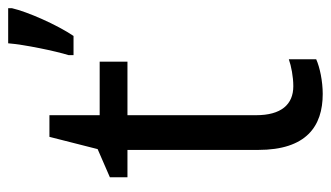

<svg xmlns="http://www.w3.org/2000/svg" viewBox="-190 -610 810 470"><g transform="rotate(-90 215.0 -375.0)"><path d="M430 -751V-760H344C341 -721 325 -644 315 -612V-600H362C389 -640 421 -712 430 -751ZM239 -62C194 -62 168 -92 168 -153V-468H299V-536H168V-659H115L85 -541L16 -511V-468H83V-148C83 -30 141 10 220 10C251 10 285 3 305 -6V-73C288 -67 262 -62 239 -62Z"/></g></svg>

Font: Noto Sans Lao Looped SemiCondensed
Style: Regular
Weight: 400
Width: 4
Designer: Mark Frömberg, Ben Mitchell
Foundry: The Fontpad Ltd
Version: Version 1.003